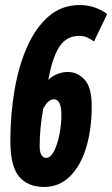

<svg xmlns="http://www.w3.org/2000/svg" viewBox="-20 -730 444 760"><path d="M155 10Q90 10 55.5 -31Q21 -72 21 -171Q21 -276 37.5 -373Q54 -470 88 -546Q122 -622 173.5 -666Q225 -710 295 -710Q332 -710 361.5 -698Q391 -686 404 -674L352 -566Q339 -575 325.5 -581.5Q312 -588 294 -588Q246 -588 219 -550.5Q192 -513 177 -442Q174 -427 171 -414Q205 -445 249 -445Q287 -445 315 -414.5Q343 -384 343 -311Q343 -218 321 -145.5Q299 -73 256.5 -31.5Q214 10 155 10ZM137 -153Q137 -105 163 -105Q180 -105 193.5 -131Q207 -157 215 -196.5Q223 -236 223 -275Q223 -337 193 -337Q171 -337 151 -300Q144 -259 140.5 -223Q137 -187 137 -153Z"/></svg>

Font: Georama ExtraCondensed
Style: Bold Italic
Weight: 700
Width: 2
Italic angle: -9°
Designer: Jean-Baptiste Levee
Foundry: Production Type
Version: Version 1.000